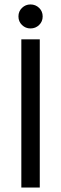

<svg xmlns="http://www.w3.org/2000/svg" viewBox="-20 -844 275 864"><path d="M76 0V-667H159V0ZM117 -716Q95 -716 79 -731.5Q63 -747 63 -770Q63 -793 79 -808.5Q95 -824 117 -824Q140 -824 156 -808.5Q172 -793 172 -770Q172 -747 156 -731.5Q140 -716 117 -716Z"/></svg>

Font: Epunda Sans
Style: Regular
Weight: 400
Designer: Simon Atzbach
Foundry: typofactur
Version: Version 2.204; ttfautohint (v1.8.4.7-5d5b)